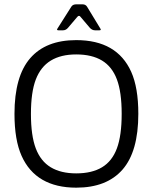

<svg xmlns="http://www.w3.org/2000/svg" viewBox="-20 -864 746 895"><path d="M335.3 10.8Q241.8 10.8 177.9 -26.2Q114 -63.2 80.8 -137.2Q47.5 -211.3 47.5 -333Q47.5 -508.3 120.8 -592.7Q194 -677 335.3 -677Q430.5 -677 494.5 -640Q558.5 -603 591.7 -529Q624.8 -455 624.8 -333.2Q624.8 -157.8 551.2 -73.5Q477.5 10.8 335.3 10.8ZM335.3 -55.8Q408.3 -55.8 455.5 -84.2Q502.7 -112.5 524.9 -172.3Q547.2 -232.2 547.2 -333.3Q547.2 -434.5 524.9 -493.8Q502.7 -553.2 455.5 -581.8Q408.3 -610.3 335.3 -610.3Q264 -610.3 216.8 -581.6Q169.7 -552.8 146.9 -493.5Q124.2 -434.2 124.2 -332.8Q124.2 -231.7 146.9 -172Q169.7 -112.3 216.8 -84.1Q264 -55.8 335.3 -55.8ZM247.7 -730.7 313 -833.7Q320 -843.8 335.2 -843.8H364.8Q379 -843.8 385.8 -832.8L447.8 -730.8Q453.5 -722.5 442.8 -722.7H423Q408.8 -722.8 398.2 -735L355.5 -785.3Q348.8 -795 340.3 -785.3L296.7 -734Q287 -722.8 273.7 -722.7H252.7Q242.3 -722.7 247.7 -730.7Z"/></svg>

Font: Vivano Light
Style: Regular
Weight: 300
Designer: Joe Prince, Josias Burgherr
Version: Version 2.064;September 19, 2022;FontCreator 14.0.0.2877 64-